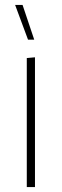

<svg xmlns="http://www.w3.org/2000/svg" viewBox="-20 -754 250 774"><path d="M88 0V-520L121 -523V0ZM93 -594 41 -734H71L118 -594Z"/></svg>

Font: Murecho Thin ExtraLight
Style: Regular
Weight: 250
Version: Version 1.010